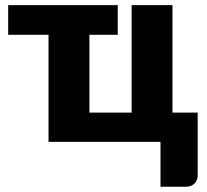

<svg xmlns="http://www.w3.org/2000/svg" viewBox="-20 -538 784 728"><path d="M729.5 -111V126Q729.5 146 717.2 158Q705 170 686 170H588.5V0H164V-406H11V-518.5H426.5V-406H319V-111H479V-518.5H634V-111Z"/></svg>

Font: Lato ExtraBold
Style: Regular
Weight: 800
Designer: Lukasz Dziedzic with Adam Twardoch and Botio Nikoltchev
Foundry: tyPoland Lukasz Dziedzic
Version: Version 2.015; 2015-08-06; http://www.latofonts.com/